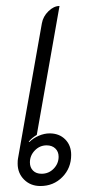

<svg xmlns="http://www.w3.org/2000/svg" viewBox="-20 -613 327 642"><path d="M39 -66Q39 -77 40 -82L120 -535Q124 -558 142 -575.5Q160 -593 179 -593L103 -162Q85 -151 76 -139L78 -138Q91 -151 109.5 -159Q128 -167 146 -167Q178 -167 198 -147Q218 -127 218 -95Q218 -51 188.5 -21Q159 9 115 9Q82 9 60.5 -12.5Q39 -34 39 -66ZM176 -89Q176 -106 165 -116.5Q154 -127 136 -127Q113 -127 96.5 -110Q80 -93 80 -70Q80 -53 90.5 -42.5Q101 -32 119 -32Q143 -32 159.5 -49Q176 -66 176 -89Z"/></svg>

Font: K2D Thin
Style: Italic
Weight: 100
Italic angle: -10°
Designer: Katatrad Aksorn Co.,Ltd.
Foundry: Cadson Demak Co.,Ltd.
Version: Version 1.000; ttfautohint (v1.6)